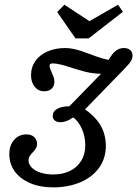

<svg xmlns="http://www.w3.org/2000/svg" viewBox="-20 -787 585 818"><path d="M19.7 -130.1Q19.7 -167.7 40.1 -191Q60.6 -214.4 92.6 -214.4Q113.9 -214.4 125.8 -203Q137.8 -191.7 137.8 -173.7Q137.8 -163.1 133 -155.1Q128.3 -147.2 119.5 -137.9Q110.2 -128.2 105.8 -121.1Q101.4 -113.9 101.4 -104.3Q101.4 -87.5 114.8 -73.5Q128.1 -59.6 152.1 -51.6Q176.1 -43.7 207.6 -43.7Q247.3 -43.7 278 -58.7Q308.7 -73.8 326 -101.9Q343.3 -129.9 343.3 -167.3Q343.3 -205.9 328.5 -238.9Q313.6 -271.9 291.6 -286.7Q262.5 -266.3 237.6 -266.3Q222.3 -266.3 213.4 -273.6Q204.5 -280.9 204.5 -293.8Q204.5 -312.3 223.9 -323.3Q243.3 -334.2 275.5 -334.2L434.4 -497.1L461.4 -480.1Q432.8 -471.6 402.2 -472.9Q371.6 -474.3 344.2 -481.1Q316.7 -487.9 282.2 -499.3Q260 -506.7 239.2 -511.8Q218.5 -516.9 204.5 -516.9Q197 -516.9 194.1 -514.4Q191.1 -511.9 191.1 -506.7Q191.1 -501 193.9 -493.7Q196.7 -486.4 199.9 -479.2Q205.5 -466.6 208.6 -457.8Q211.8 -449 211.8 -439.2Q211.8 -420 200.1 -409.1Q188.3 -398.1 168.2 -398.1Q143.5 -398.1 127.8 -417.3Q112.2 -436.5 112.2 -466.8Q112.2 -501 130.5 -527Q148.9 -553 182 -567.6Q215.1 -582.3 257.7 -582.3Q274.3 -582.3 290.9 -579Q307.4 -575.7 325.1 -570.1Q342.7 -564.4 359.1 -557.9Q388.3 -546.7 411.7 -539.4Q435.2 -532.2 462.5 -529L437.5 -522.6Q448.8 -544.3 459.8 -557.2Q470.7 -570.2 482 -576.2Q493.4 -582.3 508 -582.3Q524.7 -582.3 534.6 -573.8Q544.6 -565.4 544.6 -549.6Q544.6 -538.5 538.6 -528Q532.7 -517.4 517.7 -501.9Q514.8 -498.2 510.1 -493.8L342.3 -321.1Q373.9 -298.7 393.4 -274.5Q412.8 -250.3 421.8 -223.2Q430.9 -196.1 430.9 -165.2Q430.9 -112.8 402.4 -72.7Q374 -32.6 322.6 -10.7Q271.2 11.3 206.4 11.3Q150.7 11.3 108.4 -6.8Q66 -24.9 42.8 -56.8Q19.7 -88.7 19.7 -130.1ZM503.7 -736.8 357.9 -623.5H301.5L223.7 -735.8L254.3 -766.9L386.1 -680.3L318.9 -672.5L482.8 -766.9Z"/></svg>

Font: Playfair Micro SmCond SmLight
Style: Italic
Weight: 360
Width: 4
Italic angle: -15.6°
Designer: Claus Eggers Sørensen
Foundry: Claus Eggers Sørensen
Version: Version 2.203;Glyphs 3.3 (3326)